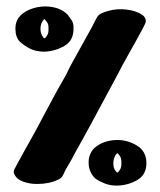

<svg xmlns="http://www.w3.org/2000/svg" viewBox="-20 -574 499 598"><path d="M209 -484Q209 -448 181.5 -431.5Q154 -415 119 -413Q93 -413 74.5 -422Q56 -431 42 -444Q28 -458 28 -485Q28 -505 38 -519Q51 -536 74 -545Q97 -554 121 -554Q141 -554 159 -548Q177 -542 191 -528Q197 -520 203 -511Q209 -502 209 -489Q209 -488 209 -487Q209 -486 209 -484ZM341 -332 313 -280Q288 -233 262.5 -186Q237 -139 211 -93Q205 -80 197.5 -68Q190 -56 183 -43Q179 -33 174.5 -25.5Q170 -18 160 -14Q133 -1 95 -1Q72 -1 51.5 -8.5Q31 -16 24 -33Q21 -39 25.5 -48Q30 -57 33 -62Q54 -101 75 -138Q96 -175 116 -214L144 -266Q157 -291 172 -316.5Q187 -342 199 -368Q212 -392 226 -417L266 -489Q270 -496 273 -503L281 -518Q286 -528 296 -532.5Q306 -537 317 -540Q345 -548 375.5 -544Q406 -540 424 -527Q430 -523 433 -515Q436 -507 431 -498L424 -484Q403 -445 382 -408Q361 -371 341 -332ZM131 -479V-490Q131 -498 127 -504Q123 -510 118 -515Q106 -503 106 -484Q106 -469 115 -457Q116 -456 117 -455.5Q118 -455 118 -454Q119 -455 120 -455.5Q121 -456 122 -457Q126 -462 128.5 -467Q131 -472 131 -479ZM273 -112Q287 -125 306 -131.5Q325 -138 345 -138Q379 -138 407.5 -120Q436 -102 436 -66Q436 -30 408 -13.5Q380 3 346 4Q344 4 341 4Q323 4 306.5 -2.5Q290 -9 278 -17Q256 -37 256 -68Q256 -94 273 -112ZM358 -61V-72Q358 -80 354.5 -86Q351 -92 346 -97Q344 -95 342 -94Q333 -82 333 -65Q333 -45 346 -36Q347 -38 349 -39Q353 -44 355.5 -49Q358 -54 358 -61Z"/></svg>

Font: Nerko One
Style: Regular
Weight: 400
Designer: Nermin Kahrimanovic
Foundry: Nermin Kahrimanovic
Version: Version 1.101